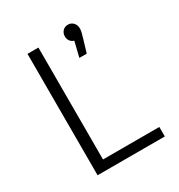

<svg xmlns="http://www.w3.org/2000/svg" viewBox="-170 -830 882 945"><g transform="rotate(-30 271.0 -357.5)"><path d="M110 0V-690H172V-54H492V0ZM396 -669Q396 -659 393 -647Q390 -635 384 -615L363 -545H321L342 -631Q328 -635 320 -646Q312 -657 312 -672Q312 -690 323.5 -702.5Q335 -715 354 -715Q372 -715 384 -702Q396 -689 396 -669Z"/></g></svg>

Font: Radio Canada Light
Style: Regular
Weight: 300
Designer: Charles Daoud, Etienne Aubert Bonn, Alexandre Saumier Demers, Jacques Le Bailly
Foundry: Radio-Canada
Version: Version 2.104;gftools[0.9.28.dev5+ged2979d]